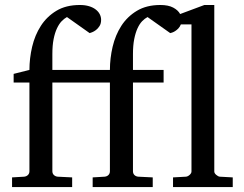

<svg xmlns="http://www.w3.org/2000/svg" viewBox="-20 -757 989 777"><path d="M680.2 0V-39.1L732.9 -42Q740.7 -43 747.8 -49.6Q754.9 -56.2 754.9 -63V-658.2H711.9Q708 -648.4 701.7 -641.8Q695.3 -635.3 688.7 -631.1Q682.1 -627 676.5 -625.2Q670.9 -623.5 668.9 -623L577.1 -688Q565.9 -682.1 555.4 -671.4Q544.9 -660.6 536.6 -642.6Q528.3 -624.5 523.2 -598.9Q518.1 -573.2 518.1 -538.1V-474.1H642.1V-422.9H518.1V-64Q518.1 -54.7 523.9 -48.8Q529.8 -43 539.1 -42L598.1 -39.1V0H355V-39.1L403.8 -42Q413.1 -43 418.9 -48.8Q424.8 -54.7 424.8 -64V-422.9H191.9V-64Q191.9 -54.7 198 -48.8Q204.1 -43 212.9 -42L272 -39.1V0H28.8V-39.1L78.1 -42Q86.9 -43 93 -48.8Q99.1 -54.7 99.1 -64V-422.9H35.2V-458L99.1 -474.1Q99.1 -521 110.1 -567.9Q121.1 -614.7 145.3 -652.3Q169.4 -689.9 208.3 -713.4Q247.1 -736.8 303.2 -736.8Q324.2 -736.8 340.3 -731.9Q356.4 -727.1 367.4 -718.5Q378.4 -710 383.8 -699.2Q389.2 -688.5 389.2 -676.8Q389.2 -661.6 382.8 -651.6Q376.5 -641.6 368.4 -635.5Q360.4 -629.4 352.8 -626.5Q345.2 -623.5 342.8 -623L251 -688Q240.2 -682.1 229.7 -671.4Q219.2 -660.6 210.7 -642.6Q202.1 -624.5 197 -598.9Q191.9 -573.2 191.9 -538.1V-474.1H424.8Q424.8 -521 435.8 -567.9Q446.8 -614.7 470.9 -652.3Q495.1 -689.9 534.2 -713.4Q573.2 -736.8 628.9 -736.8Q661.1 -736.8 680.9 -726.3Q700.7 -715.8 709 -700.2L807.1 -736.8H847.2V-63Q847.2 -56.2 854.7 -49.6Q862.3 -43 869.1 -42L921.9 -39.1V0Z"/></svg>

Font: Charis SIL
Style: Regular
Weight: 400
Foundry: SIL International
Version: Version 4.112